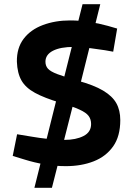

<svg xmlns="http://www.w3.org/2000/svg" viewBox="-20 -798 642 921"><path d="M296 -1Q244 -1 194.5 -9.5Q145 -18 100 -32L41 -50L62 -154L135 -142Q169 -136 211.5 -131.5Q254 -127 290 -127Q344 -127 380.5 -145.5Q417 -164 417 -203Q417 -226 405 -242Q393 -258 361 -272.5Q329 -287 270 -305Q193 -328 148 -352.5Q103 -377 83 -412Q63 -447 61 -502Q60 -568 93.5 -612Q127 -656 186 -678Q245 -700 316 -700Q362 -700 408 -693Q454 -686 497 -674L542 -661L523 -550L484 -557Q439 -564 402 -568.5Q365 -573 334 -573Q270 -573 234 -554.5Q198 -536 198 -502Q198 -482 210 -468.5Q222 -455 255 -442.5Q288 -430 353 -411Q430 -390 474.5 -363.5Q519 -337 538 -303Q557 -269 557 -222Q557 -144 522.5 -95.5Q488 -47 429 -24Q370 -1 296 -1ZM145 103 263 -369 344 -349 229 103ZM354 -349 273 -369 376 -778H461Z"/></svg>

Font: REM SemiBold
Style: Regular
Weight: 600
Designer: Octavio Pardo
Foundry: Ashler Design
Version: Version 1.005;gftools[0.9.28]